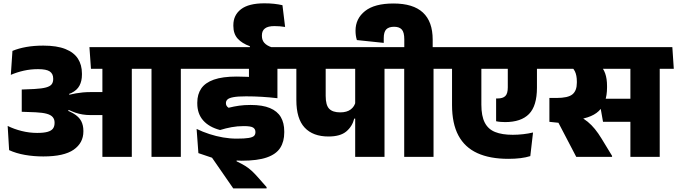

<svg xmlns="http://www.w3.org/2000/svg" viewBox="-20 -920 3972 1126"><path d="M1040.5 0V-559.5H868.5V0ZM1123 -516.5 1114 -643.5H786L794.5 -516.5ZM835.5 -516.5 826.5 -643.5H504.5L513.5 -516.5ZM580.5 0H753V-562H580.5ZM25 -181.5 33.5 -39.5Q75 -20.5 126.5 -11.5Q178 -2.5 234 -2.5Q355.5 -2.5 412.2 -42.2Q469 -82 469 -149V-153Q469 -185 456.2 -210Q443.5 -235 409.8 -255Q376 -275 313 -292.5L310.5 -356Q366 -358.5 399 -374.8Q432 -391 446.2 -418Q460.5 -445 460.5 -481.5V-489Q460.5 -539.5 437 -576Q413.5 -612.5 363.5 -632.5Q313.5 -652.5 234 -652.5Q179.5 -652.5 134.2 -644.5Q89 -636.5 53 -621.5L43.5 -481Q79.5 -496.5 119.5 -505.5Q159.5 -514.5 203 -514.5Q252.5 -514.5 272.2 -500.8Q292 -487 292 -459V-456Q292 -437.5 282.8 -425.5Q273.5 -413.5 249.5 -407Q225.5 -400.5 181 -398L107.5 -395V-264.5L189 -261.5Q230 -259.5 254.2 -252.8Q278.5 -246 289.2 -233.2Q300 -220.5 300 -202V-198.5Q300 -178.5 290.5 -165.8Q281 -153 258.8 -146.8Q236.5 -140.5 198 -140.5Q151.5 -140.5 106.8 -151.8Q62 -163 25 -181.5ZM304 -367.5V-280L378 -264L382.5 -275.5Q403 -266 422.2 -259.2Q441.5 -252.5 463.8 -248.8Q486 -245 515 -245H640V-380H513.5Q488 -380 466.2 -378Q444.5 -376 425 -372.5Q405.5 -369 386.5 -364.5L385 -372Z M1406 -516.5H1689.5L1680.5 -643.5H1397.5ZM1607 -559.5H1440V-464H1607ZM1700 -516.5 1691 -643.5H1074.5L1083 -516.5ZM1440.5 -550.5V-381.5L1607 -347.5V-550.5ZM1543.5 185V177.5L1492 119Q1473 97.5 1456.2 82Q1439.5 66.5 1418.8 53.5Q1398 40.5 1367.5 26V-7.5L1143.5 -22L1223.5 5L1348 185ZM1133 -164 1143.5 -22 1260.5 3.5Q1291 12.5 1329 17.5Q1367 22.5 1396.5 22.5Q1490.5 22.5 1545.2 3.2Q1600 -16 1623.5 -53Q1647 -90 1647 -143V-149.5Q1647 -199 1626.8 -233.5Q1606.5 -268 1563.2 -286.2Q1520 -304.5 1450 -304.5Q1412 -304.5 1382.2 -300.2Q1352.5 -296 1320.5 -288Q1313.5 -292.5 1309.2 -299Q1305 -305.5 1305 -314V-316Q1305 -328 1314.2 -336.8Q1323.5 -345.5 1349 -350.2Q1374.5 -355 1423 -355Q1472 -355 1516.5 -352.2Q1561 -349.5 1607 -344V-448.5Q1548 -459 1490 -465Q1432 -471 1368 -471Q1285 -471 1234.2 -453Q1183.5 -435 1160.2 -401Q1137 -367 1137 -318.5V-313.5Q1137 -253 1171.5 -213.8Q1206 -174.5 1270.5 -157.5Q1304.5 -168 1338.2 -174.2Q1372 -180.5 1410 -180.5Q1451 -180.5 1464.5 -171.8Q1478 -163 1478 -146V-145Q1478 -131.5 1470 -123.2Q1462 -115 1438.5 -111Q1415 -107 1368.5 -107Q1328 -107 1287.8 -114Q1247.5 -121 1208.2 -133.8Q1169 -146.5 1133 -164ZM1575 -631V-642Q1544 -652.5 1530 -668.8Q1516 -685 1516 -709V-713Q1516 -739.5 1533.8 -753.2Q1551.5 -767 1589 -767Q1605.5 -767 1620.2 -765.8Q1635 -764.5 1652 -762L1636.5 -889.5Q1612.5 -895 1586.5 -897.8Q1560.5 -900.5 1530.5 -900.5Q1438.5 -900.5 1393.5 -866Q1348.5 -831.5 1348.5 -772.5V-768Q1348.5 -721.5 1374.2 -693.2Q1400 -665 1445.5 -649V-631Z M2235 -559.5H2063V0H2235ZM2039 -516.5H2317.5L2309 -643.5H2030.5ZM1649 -516.5H2317.5L2309 -643.5H1640.5ZM1906.5 -119.5Q1975.5 -119.5 2010.8 -149Q2046 -178.5 2057.5 -224.5H2074.5L2065.5 -324Q2060 -296 2037.2 -278.5Q2014.5 -261 1975 -261Q1931 -261 1910.5 -282.2Q1890 -303.5 1890 -357.5V-560H1718V-333Q1718 -223.5 1766.8 -171.5Q1815.5 -119.5 1906.5 -119.5Z M2522.5 0V-559.5H2350.5V0ZM2605 -516.5 2596 -643.5H2268L2276.5 -516.5ZM2287.5 -899.5Q2176.5 -899.5 2120.8 -855.2Q2065 -811 2065 -740Q2065 -726 2066.8 -712.5Q2068.5 -699 2073 -685L2230.5 -668.5V-696.5Q2230.5 -732.5 2245.2 -747.8Q2260 -763 2291.5 -763Q2321.5 -763 2336.2 -747Q2351 -731 2351 -689V-626.5H2517.5V-687.5Q2517.5 -793.5 2460.2 -846.5Q2403 -899.5 2287.5 -899.5Z M2564 -516.5H3200.5L3191.5 -643.5H2555ZM2803 -306V-558H2631V-304Q2631 -195 2668.5 -125.2Q2706 -55.5 2779.5 -22Q2853 11.5 2961 11.5Q3000.5 11.5 3032.5 7.5Q3064.5 3.5 3090 -4.5L3106 -143Q3079 -136.5 3048 -133Q3017 -129.5 2987 -129.5Q2924.5 -129.5 2883.8 -145.8Q2843 -162 2823 -200.8Q2803 -239.5 2803 -306ZM3129 -406V-552.5H2958V-407.5Q2958 -371 2943.5 -356.8Q2929 -342.5 2897.5 -342.5Q2895 -342.5 2893.2 -342.5Q2891.5 -342.5 2889.5 -342.5V-209Q2900.5 -206.5 2915 -205.2Q2929.5 -204 2942 -204Q3036 -204 3082.5 -251.5Q3129 -299 3129 -406Z M3849 -559.5H3677V0H3849ZM3653 -516.5H3931.5L3923 -643.5H3644.5ZM3881.5 -516.5 3873 -643.5H3150.5L3159.5 -516.5ZM3492.5 -341 3516.5 -205.5H3715V-341ZM3569.5 0V-6L3508 -107Q3488.5 -139 3469 -163Q3449.5 -187 3426.8 -205.8Q3404 -224.5 3373.5 -240.5V-311.5L3202 -345.5V-205.5L3255 -200L3359.5 0ZM3493 -544.5H3309.5Q3340.5 -525 3351.8 -501.2Q3363 -477.5 3363 -442V-435Q3363 -388 3337.2 -366.8Q3311.5 -345.5 3243.5 -345.5H3202L3287 -212.5L3328 -215Q3442.5 -222 3491.2 -268.5Q3540 -315 3540 -407V-416Q3540 -458.5 3529.2 -489.2Q3518.5 -520 3493 -544.5Z"/></svg>

Font: Anek Devanagari Medium ExtraBold
Style: Regular
Weight: 800
Version: Version 1.003